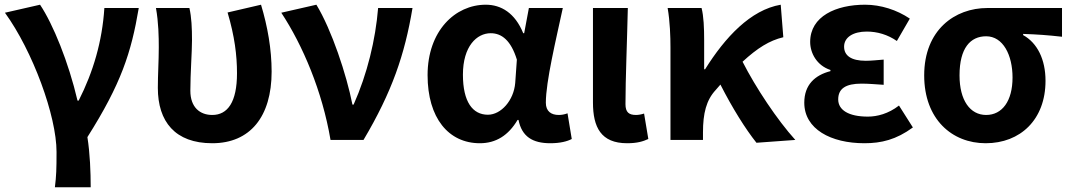

<svg xmlns="http://www.w3.org/2000/svg" viewBox="-20 -594 4541 815"><path d="M213 201H365C365 137 362 57 351 -12C494 -238 537 -370 569 -560H423C414 -419 376 -289 314 -167H309C271 -330 205 -492 150 -574L1 -540C119 -377 220 -102 220 51C220 124 219 153 213 201Z M881 14C1042 14 1133 -99 1133 -290C1133 -385 1116 -481 1088 -574L946 -541C976 -440 986 -359 986 -283C986 -160 946 -106 881 -106C829 -106 788 -138 788 -209C788 -282 795 -373 795 -423C795 -475 793 -521 784 -560H642C653 -499 654 -437 654 -393C654 -335 650 -278 650 -221C650 -78 723 14 881 14Z M1383 0H1523C1644 -204 1698 -362 1731 -560H1585C1574 -425 1539 -280 1481 -150H1476C1451 -277 1388 -467 1323 -574L1174 -540C1265 -402 1348 -207 1383 0Z M2017 14C2085 14 2138 -19 2177 -85H2181C2195 -14 2241 14 2316 14C2358 14 2388 6 2407 -4L2389 -113C2376 -108 2363 -106 2352 -106C2320 -106 2297 -121 2297 -158C2297 -248 2340 -425 2369 -560H2225L2205 -453H2201C2166 -539 2107 -574 2042 -574C1912 -574 1795 -463 1795 -275C1795 -93 1884 14 2017 14ZM2051 -107C1986 -107 1945 -162 1945 -277C1945 -398 2004 -453 2063 -453C2110 -453 2149 -422 2174 -341L2167 -242C2161 -168 2107 -107 2051 -107Z M2642 14C2686 14 2710 6 2732 -4L2714 -112C2702 -108 2689 -106 2680 -106C2650 -106 2635 -117 2635 -152C2635 -257 2642 -423 2645 -560H2497V-159C2497 -54 2531 14 2642 14Z M3356 0C3279 -85 3188 -222 3132 -332C3195 -390 3246 -422 3305 -436L3294 -574C3166 -552 3058 -436 2973 -300H2969V-423C2969 -475 2967 -525 2958 -560H2814C2824 -503 2826 -437 2826 -393V0H2964V-32C2964 -113 2978 -169 3018 -212L3038 -235C3089 -135 3144 -47 3191 12Z M3649 14C3721 14 3784 -1 3855 -53L3796 -146C3751 -111 3703 -99 3664 -99C3582 -99 3538 -127 3538 -172C3538 -218 3570 -239 3637 -239C3667 -239 3699 -236 3731 -234V-341C3705 -339 3678 -336 3655 -336C3593 -336 3563 -358 3563 -396C3563 -436 3602 -460 3659 -460C3704 -460 3748 -447 3787 -420L3842 -515C3787 -552 3719 -574 3652 -574C3529 -574 3419 -525 3419 -416C3419 -369 3447 -316 3505 -297V-292C3439 -275 3394 -234 3394 -158C3394 -46 3507 14 3649 14Z M4164 14C4311 14 4418 -86 4418 -251C4418 -342 4383 -412 4323 -445V-450C4383 -448 4426 -445 4488 -438V-560H4171C4033 -560 3903 -467 3903 -274C3903 -88 4021 14 4164 14ZM4166 -106C4098 -106 4053 -168 4053 -274C4053 -390 4099 -440 4166 -440C4238 -440 4278 -360 4278 -265C4278 -165 4234 -106 4166 -106Z"/></svg>

Font: Genne Gothic Bold
Style: Regular
Weight: 700
Designer: Ryoko NISHIZUKA (kana & ideographs); Paul D. Hunt (Latin, Greek & Cyrillic); Wenlong ZHANG (bopomofo); Sandoll Communica
Foundry: Adobe Systems Incorporated
Version: Version 1.004;PS 1.004;hotconv 16.6.51;makeotf.lib2.5.65220